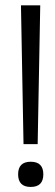

<svg xmlns="http://www.w3.org/2000/svg" viewBox="-20 -700 209 729"><path d="M123 -152.8H69.3L59.6 -679.7H132.8ZM96.7 9.8Q48.8 9.8 48.8 -38.1Q48.8 -85.9 96.7 -85.9Q144.5 -85.9 144.5 -38.1Q144.5 9.8 96.7 9.8Z"/></svg>

Font: Eligible
Style: Regular
Weight: 500
Version: Version 1.1